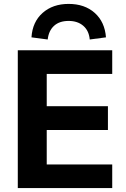

<svg xmlns="http://www.w3.org/2000/svg" viewBox="-20 -962 645 982"><path d="M71 0V-705H554V-584H219V-419H532V-297H219V-121H554V0ZM224 -760 141 -771Q146 -850 198 -896Q250 -942 331 -942Q413 -942 464.5 -896Q516 -850 522 -771L439 -760Q435 -805 406 -830Q377 -855 331 -855Q284 -855 256.5 -830Q229 -805 224 -760Z"/></svg>

Font: Nunito Sans 12pt ExtraLight 12pt ExtraBold
Style: Regular
Weight: 800
Version: Version 3.101;gftools[0.9.27]